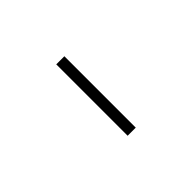

<svg xmlns="http://www.w3.org/2000/svg" viewBox="49 -919 502 502"><g transform="rotate(45 300.0 -668.0)"><path d="M168 -683H432V-653H168Z"/></g></svg>

Font: IBM Plex Sans Hebrew ExtLt
Style: Regular
Weight: 200
Designer: Mike Abbink, Paul van der Laan, Pieter van Rosmalen, Yanek Iontef
Foundry: Bold Monday
Version: Version 1.3